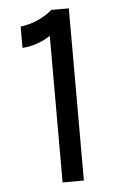

<svg xmlns="http://www.w3.org/2000/svg" viewBox="-49 -666 428 701"><g transform="rotate(-5 165.5 -315.5)"><path d="M49 -502V-580Q116 -589 166 -631H230V0H152V-537Q102 -505 49 -502Z"/></g></svg>

Font: Karla Neue
Style: Regular
Weight: 400
Designer: Jonathan Pinhorn
Foundry: PYRS Fontlab Ltd. / Made with FontLab
Version: Version 1.000;PS 001.001;hotconv 1.0.56